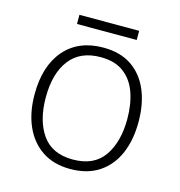

<svg xmlns="http://www.w3.org/2000/svg" viewBox="-100 -741 786 840"><g transform="rotate(15 293.0 -321.0)"><path d="M528.3 -266.1Q528.3 -184.1 501.5 -122.1Q474.6 -60.1 421.9 -25.1Q369.1 9.8 291.5 9.8Q217.3 9.8 165 -24.9Q112.8 -59.6 85.2 -121.6Q57.6 -183.6 57.6 -266.1Q57.6 -394.5 120.8 -467.8Q184.1 -541 296.4 -541Q373.5 -541 425 -505.9Q476.6 -470.7 502.4 -408.9Q528.3 -347.2 528.3 -266.1ZM108.4 -266.1Q108.4 -161.1 153.3 -97.2Q198.2 -33.2 292.5 -33.2Q388.2 -33.2 432.9 -97.7Q477.5 -162.1 477.5 -266.1Q477.5 -333 459 -385.3Q440.4 -437.5 400.4 -467.5Q360.4 -497.6 295.9 -497.6Q203.1 -497.6 155.8 -436Q108.4 -374.5 108.4 -266.1ZM427.7 -652.3V-610.8H157.2V-652.3Z"/></g></svg>

Font: Open Sans Light
Style: Regular
Weight: 300
Designer: Monotype Design Team
Foundry: Monotype Imaging Inc.
Version: Version 3.000; ttfautohint (v1.8.4)